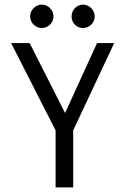

<svg xmlns="http://www.w3.org/2000/svg" viewBox="-20 -809 540 829"><path d="M160 -688C188 -688 211 -711 211 -738C211 -766 188 -789 160 -789C133 -789 110 -765 110 -738C110 -711 133 -688 160 -688ZM338 -688C366 -688 389 -711 389 -738C389 -766 366 -789 338 -789C311 -789 289 -766 289 -738C289 -710 311 -688 338 -688ZM220 0H296V-246L473 -623H399L261 -321L108 -623H28L220 -246Z"/></svg>

Font: Inconsolata
Style: Regular
Weight: 400
Monospace: yes
Designer: Raph Levien, Cyreal, Brenton Simpson
Foundry: Raph Levien, Cyreal, Google
Version: Version 3.100